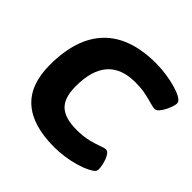

<svg xmlns="http://www.w3.org/2000/svg" viewBox="-181 -873 1046 1046"><g transform="rotate(45 341.5 -350.0)"><path d="M378 8Q44 8 44 -291Q44 -498 146 -603Q248 -708 447 -708Q486 -708 527.5 -702Q569 -696 603.5 -686Q638 -676 659 -664Q671 -657 677 -650Q683 -643 683 -633Q683 -623 677 -605.5Q671 -588 661.5 -569.5Q652 -551 640.5 -538.5Q629 -526 618 -526Q604 -526 581 -533Q558 -540 523 -547.5Q488 -555 440 -555Q226 -555 226 -310Q226 -221 267 -183Q308 -145 396 -145Q449 -145 487 -154.5Q525 -164 549.5 -173.5Q574 -183 586 -183Q598 -183 607 -171Q616 -159 622.5 -141Q629 -123 632 -106Q635 -89 635 -80Q635 -66 627 -58Q619 -50 597 -39Q570 -25 532 -14Q494 -3 453.5 2.5Q413 8 378 8Z"/></g></svg>

Font: Asap Semi Expanded Semi Expanded ExtraBold
Style: Italic
Weight: 800
Width: 6
Italic angle: -6°
Designer: Pablo Cosgaya
Foundry: Omnibus-Type
Version: Version 3.001; ttfautohint (v1.8.4.7-5d5b)